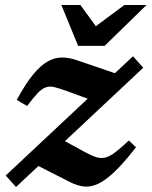

<svg xmlns="http://www.w3.org/2000/svg" viewBox="-20 -735 606 768"><path d="M3 -33 512 -510 553 -464 44 13ZM88.5 -311 47 -335.5Q82 -400 112.5 -437Q143 -474 171.8 -489.8Q200.5 -505.5 229 -505Q257.5 -504.5 288 -494L468 -432.5L374 -324.5L246.5 -371Q216.5 -382 197.2 -386.5Q178 -391 162.8 -385.5Q147.5 -380 130.5 -362.2Q113.5 -344.5 88.5 -311ZM261.5 -6 106 -85 214 -184.5 319 -127Q346 -112.5 364.8 -106.5Q383.5 -100.5 401 -104.8Q418.5 -109 440.5 -125.5Q462.5 -142 495.5 -173L524 -146Q475.5 -83.5 438.5 -48.2Q401.5 -13 371.8 0.5Q342 14 315.5 11Q289 8 261.5 -6ZM566 -715 398.5 -551.5H292.5L225.5 -715H301.5L374.5 -615H343L477.5 -715Z"/></svg>

Font: Newsreader 9pt SemiBold
Style: Italic
Weight: 600
Italic angle: -17°
Designer: Hugues Gentile
Foundry: Production Type
Version: Version 1.003